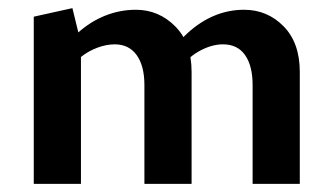

<svg xmlns="http://www.w3.org/2000/svg" viewBox="-20 -452 820 472"><path d="M601 0V-243Q601 -290 582.5 -316.5Q564 -343 528 -343Q499 -343 467.5 -325Q436 -307 420 -275L383 -300Q410 -342 441 -370.5Q472 -399 507 -413.5Q542 -428 580 -428Q637 -428 677 -387.5Q717 -347 717 -275V0ZM335 0V-243Q335 -290 316 -316.5Q297 -343 262 -343Q242 -343 220 -335Q198 -327 179 -312Q160 -297 148 -275L112 -300Q139 -342 170.5 -370.5Q202 -399 238.5 -413.5Q275 -428 314 -428Q370 -428 410.5 -387.5Q451 -347 451 -275V0ZM63 0V-411L158 -432L179 -346V0Z"/></svg>

Font: Ysabeau
Style: Bold
Weight: 700
Designer: Christian Thalmann (Catharsis Fonts)
Version: Version 2.000;gftools[0.9.27.dev2+g8671c4b]